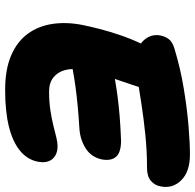

<svg xmlns="http://www.w3.org/2000/svg" viewBox="-26 -726 759 747"><g transform="rotate(90 353.5 -352.5)"><path d="M330 7Q250 7 195.5 -16.5Q141 -40 111 -81.5Q81 -123 73 -177.5Q65 -232 77 -293Q83 -323 92.5 -360Q102 -397 116 -438.5Q130 -480 150 -523Q168 -564 200 -585Q232 -606 270 -606Q283 -606 297.5 -598.5Q312 -591 321.5 -577Q331 -563 326 -542Q322 -521 308.5 -483Q295 -445 279 -396Q263 -347 252 -291Q245 -255 252.5 -226.5Q260 -198 281 -181Q302 -164 336 -164Q376 -164 409 -169Q442 -174 468 -180.5Q494 -187 514 -192Q534 -197 548 -197Q582 -197 599 -176.5Q616 -156 609 -120Q601 -79 566 -50.5Q531 -22 472 -7.5Q413 7 330 7ZM198 -245Q174 -240 163.5 -250Q153 -260 152.5 -279.5Q152 -299 156 -322Q163 -354 186.5 -378.5Q210 -403 239 -410Q265 -416 293.5 -421Q322 -426 356 -430.5Q390 -435 432 -438.5Q474 -442 527 -444Q573 -444 590 -424.5Q607 -405 600 -368Q591 -328 557.5 -306.5Q524 -285 481 -282Q430 -279 389.5 -275Q349 -271 316 -266.5Q283 -262 254 -256.5Q225 -251 198 -245ZM230 -502Q166 -502 138.5 -530.5Q111 -559 118 -597Q122 -616 132.5 -630Q143 -644 170 -652Q246 -675 324.5 -688Q403 -701 470.5 -706.5Q538 -712 581 -712Q648 -712 681.5 -678Q715 -644 705 -597Q701 -575 683.5 -560Q666 -545 634 -545Q568 -545 504.5 -538.5Q441 -532 386 -523.5Q331 -515 290.5 -508.5Q250 -502 230 -502Z"/></g></svg>

Font: Shantell Sans ExtraBold
Style: Italic
Weight: 800
Italic angle: -11°
Designer: Stephen Nixon, Anya Danilova, Shantell Martin
Foundry: Arrow Type
Version: Version 1.011;[c5ecc13dd]